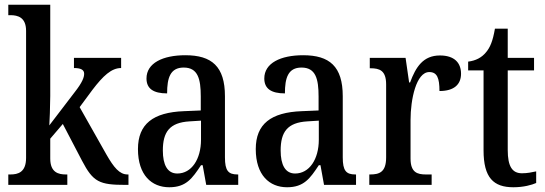

<svg xmlns="http://www.w3.org/2000/svg" viewBox="-20 -780 2301 810"><path d="M15 0H264V-44H258C227 -44 192 -52 192 -111V-195L245 -257L326 -102C373 -12 399 0 510 0H522V-44H518C484 -44 460 -74 429 -128L316 -328L370 -401C415 -460 450 -493 491 -493V-536H292V-493C320 -493 335 -486 335 -469C335 -454 328 -433 295 -391L188 -251C189 -257 192 -340 192 -375V-760H15V-716H24C55 -716 90 -707 90 -650V-114C90 -53 56 -44 24 -44H15Z M694 10C765 10 791 -27 828 -83H835L850 0H985V-44H982C943 -44 929 -60 929 -116V-374C929 -500 873 -547 762 -547C667 -547 598 -514 598 -449C598 -406 627 -386 685 -386C685 -451 698 -495 755 -495C815 -495 827 -447 827 -373V-314L756 -311C626 -306 562 -257 562 -151C562 -41 620 10 694 10ZM728 -48C686 -48 667 -85 667 -145C667 -223 695 -263 780 -268L828 -271V-191C828 -108 788 -48 728 -48Z M1191 10C1262 10 1288 -27 1325 -83H1332L1347 0H1482V-44H1479C1440 -44 1426 -60 1426 -116V-374C1426 -500 1370 -547 1259 -547C1164 -547 1095 -514 1095 -449C1095 -406 1124 -386 1182 -386C1182 -451 1195 -495 1252 -495C1312 -495 1324 -447 1324 -373V-314L1253 -311C1123 -306 1059 -257 1059 -151C1059 -41 1117 10 1191 10ZM1225 -48C1183 -48 1164 -85 1164 -145C1164 -223 1192 -263 1277 -268L1325 -271V-191C1325 -108 1285 -48 1225 -48Z M1538 0H1801V-44H1777C1741 -44 1712 -52 1712 -111V-274C1712 -361 1736 -476 1791 -476C1824 -476 1834 -451 1834 -396C1896 -396 1925 -424 1925 -469C1925 -515 1897 -546 1836 -546C1765 -546 1734 -497 1710 -432H1706L1691 -536H1540V-492H1543C1581 -492 1609 -483 1609 -424V-116C1609 -53 1580 -44 1541 -44H1538Z M2146 10C2189 10 2224 0 2242 -8V-57C2223 -53 2205 -49 2182 -49C2141 -49 2122 -78 2122 -147V-483H2233V-536H2122V-659H2068C2059 -607 2048 -580 2030 -559C2012 -537 1987 -524 1955 -520V-483H2020V-146C2020 -30 2062 10 2146 10Z"/></svg>

Font: Noto Serif Hebrew Condensed Medium
Style: Regular
Weight: 500
Width: 3
Designer: Monotype Design Team
Foundry: Monotype Imaging Inc.
Version: Version 2.004